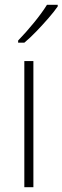

<svg xmlns="http://www.w3.org/2000/svg" viewBox="-20 -785 262 805"><path d="M120 0H82V-529H120ZM222 -758Q206 -735 182 -707.5Q158 -680 132 -653Q106 -626 82 -606H56V-615Q88 -648 122 -689.5Q156 -731 177 -765H222Z"/></svg>

Font: Noto Sans Sinhala UI SemiCondensed ExtraLight
Style: Regular
Weight: 200
Width: 4
Designer: Jelle Bosma - Monotype Design Team
Foundry: Monotype Imaging Inc.
Version: Version 2.006; ttfautohint (v1.8.4.7-5d5b)